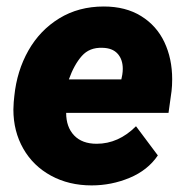

<svg xmlns="http://www.w3.org/2000/svg" viewBox="-20 -558 569 588"><path d="M463.4 -82Q432.6 -36.6 377 -13.4Q321.3 9.8 260.7 9.8Q190.9 9.8 136.2 -20Q81.5 -49.8 51.3 -102.8Q21 -155.8 21 -222.7Q21 -230.5 22 -245.1L23.9 -264.2Q31.7 -340.8 66.9 -403.1Q102.1 -465.3 161.4 -501.7Q220.7 -538.1 297.9 -538.1Q364.7 -538.1 412.1 -508.8Q459.5 -479.5 483.4 -429Q507.3 -378.4 507.3 -315.4Q507.3 -295.4 505.4 -279.3L496.1 -212.4H182.6Q182.6 -168.9 207 -143.3Q231.4 -117.7 275.9 -117.7Q342.8 -117.7 396.5 -171.4ZM190.9 -314.9H351.6L354.5 -329.1Q356 -338.9 356 -347.2Q356 -376 340.1 -393.6Q324.2 -411.1 293.5 -411.6Q253.9 -413.1 230.5 -386.5Q207 -359.9 190.9 -314.9Z"/></svg>

Font: Mardoto Black
Style: Italic
Weight: 900
Italic angle: -12°
Designer: Christian Robertson, Vahan Hovhannisyan
Foundry: Google
Version: Version 1.000